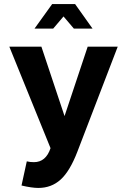

<svg xmlns="http://www.w3.org/2000/svg" viewBox="-20 -735 626 946"><path d="M169 191Q137 191 86 179L112 60Q128 64 147 64Q206 64 229 -5L26 -505H184L298 -163L412 -505H560L361 13Q324 109 278.5 150Q233 191 169 191ZM350 -715 436 -594H344L293 -654L242 -594H150L237 -715Z"/></svg>

Font: XXII Aven Bold
Style: Regular
Weight: 700
Designer: Lecter Johnson
Foundry: Doubletwo Studios
Version: Version 1.001